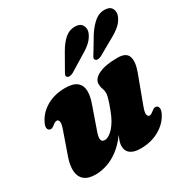

<svg xmlns="http://www.w3.org/2000/svg" viewBox="-173 -899 1032 1062"><g transform="rotate(-30 343.0 -368.5)"><path d="M619 -141Q628 -136 628.8 -122.8Q629.5 -109.5 619 -89Q594.5 -42.5 543.8 -13.8Q493 15 425 15Q383 15 361 -1.5Q339 -18 339 -49Q339 -67.5 347.8 -89.8Q356.5 -112 367.8 -136.2Q379 -160.5 388.8 -184.5Q398.5 -208.5 400 -229.5L416.5 -225Q390.5 -157 356.5 -110.8Q322.5 -64.5 285.2 -36.8Q248 -9 210 3Q172 15 138 15Q90.5 15 66.2 -6Q42 -27 39.8 -64Q37.5 -101 54.5 -149L104 -290.5Q116 -324.5 112.5 -337.8Q109 -351 99 -351Q93 -351 87.5 -348.5Q82 -346 73 -338.5Q61.5 -329 53.8 -327.2Q46 -325.5 39 -329Q29.5 -334 28.8 -347.2Q28 -360.5 39 -381Q62.5 -427.5 112.2 -456Q162 -484.5 229.5 -484.5Q279.5 -484.5 303.2 -465.2Q327 -446 328.5 -411.8Q330 -377.5 313.5 -332L264.5 -191.5Q252 -158 254.8 -141.5Q257.5 -125 277 -125Q290 -125 304.2 -133.8Q318.5 -142.5 332.8 -158.2Q347 -174 359.8 -196.2Q372.5 -218.5 383 -246Q392.5 -270 399 -289.2Q405.5 -308.5 409 -323Q412.5 -337.5 412.5 -348Q412.5 -364.5 406.8 -378.2Q401 -392 401 -410Q401 -443.5 444 -464Q487 -484.5 564 -484.5Q619 -484.5 630.5 -450.5Q642 -416.5 620.5 -358L554 -179Q541.5 -145.5 545 -132Q548.5 -118.5 558.5 -118.5Q564.5 -118.5 570 -121.5Q575.5 -124.5 584.5 -131.5Q596.5 -141.5 604 -143.2Q611.5 -145 619 -141ZM330 -661Q353.5 -702 381 -726.5Q408.5 -751 443.5 -751.5Q477.5 -752 490.2 -732Q503 -712 496 -687Q485.5 -658.5 463.5 -637Q441.5 -615.5 403.5 -594L308 -535.5Q297 -529.5 286.2 -528.5Q275.5 -527.5 269.5 -533Q263.5 -538.5 266.2 -546.5Q269 -554.5 275 -564.5ZM517 -664.5Q543 -704 571.8 -727.5Q600.5 -751 635 -750Q668 -749.5 679.5 -728.5Q691 -707.5 681.5 -682.5Q670.5 -654.5 647.5 -633.8Q624.5 -613 586 -592.5L489 -537.5Q478.5 -532 467.8 -531.2Q457 -530.5 452 -536.5Q446 -542.5 449.2 -550.8Q452.5 -559 459 -568Z"/></g></svg>

Font: Fraunces Black
Style: Italic
Weight: 900
Italic angle: -16°
Version: Version 1.000;[b76b70a41]